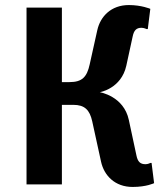

<svg xmlns="http://www.w3.org/2000/svg" viewBox="-20 -730 655 760"><path d="M375 -365C375 -365 460 -379 480 -470L505 -585C510 -610 520 -620 540 -620C550 -620 560 -615 560 -615H565L575 -695C575 -695 540 -710 490 -710C420 -710 377 -665 365 -610L335 -475C324 -425 305 -405 255 -405H225V-700H85V0H225V-315H270C315 -315 335 -295 345 -250L380 -90C392 -35 435 10 505 10C560 10 590 -5 590 -5L580 -85H575C575 -85 566 -80 556 -80C535 -80 525 -90 520 -115L490 -255C470 -350 375 -365 375 -365Z"/></svg>

Font: Scada
Style: Bold
Weight: 700
Designer: Jovanny Lemonad
Foundry: Jovanny Lemonad
Version: Version 3.005